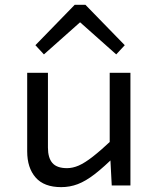

<svg xmlns="http://www.w3.org/2000/svg" viewBox="-20 -766 654 793"><path d="M518.7 0H441.5L434.7 -130.9H433.1V-465.3H518.7ZM446.4 -191.7 460.1 -126.5Q409.3 -76.2 371.6 -47Q333.9 -17.9 301.2 -5.5Q268.5 6.9 232.8 6.9Q161.8 6.9 127.1 -33Q92.3 -72.8 92.3 -141V-465.3H178V-156.3Q178 -114 196.5 -92.7Q215.1 -71.5 256.7 -71.5Q280.3 -71.5 305.3 -82.3Q330.3 -93.2 363.9 -119.5Q397.5 -145.7 446.4 -191.7ZM126.2 -579.3 288.7 -746.3H319.4L322.5 -684.4L161.4 -541.3ZM495.3 -579.3 460 -541.3 299 -684.4 302 -746.3H332.7Z"/></svg>

Font: Intel One Mono Light
Style: Regular
Weight: 300
Monospace: yes
Designer: Fred Shallcrass
Foundry: Frere-Jones Type LLC
Version: Version 1.004